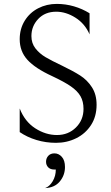

<svg xmlns="http://www.w3.org/2000/svg" viewBox="-20 -720 568 984"><path d="M81 -43V-164Q107 -97 160.5 -62.5Q214 -28 272 -28Q330 -28 369 -66.5Q408 -105 408 -162Q408 -200 392.5 -227Q377 -254 343 -277.5Q309 -301 247 -330Q160 -370 120.5 -413.5Q81 -457 81 -519Q81 -572 106.5 -613.5Q132 -655 175.5 -677.5Q219 -700 271 -700Q316 -700 359 -687.5Q402 -675 439 -652V-544Q415 -599 366.5 -629.5Q318 -660 268 -660Q211 -660 176 -623Q141 -586 141 -535Q141 -498 162 -471.5Q183 -445 213.5 -427Q244 -409 299 -383Q355 -356 391 -333Q427 -310 451 -273Q475 -236 475 -183Q475 -123 446.5 -79Q418 -35 370.5 -11.5Q323 12 267 12Q215 12 167 -2.5Q119 -17 81 -43ZM266 149H260Q238 149 227 137.5Q216 126 216 109Q216 91 227.5 78.5Q239 66 259 66Q281 66 297 84Q313 102 313 136Q313 178 286.5 210Q260 242 211 244Q234 236 250 209Q266 182 266 149Z"/></svg>

Font: BellefairVN
Style: Regular
Weight: 400
Designer: Nick Shinn, Liron Lavi Turkenic
Foundry: Shinntype
Version: Version 1.003